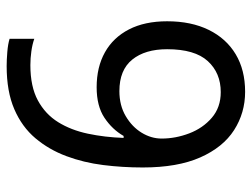

<svg xmlns="http://www.w3.org/2000/svg" viewBox="-112 -652 774 591"><g transform="rotate(-90 275.5 -357.0)"><path d="M288 10Q223 10 170 -24Q117 -58 86 -128Q55 -198 55 -305Q55 -367 62.5 -427Q70 -487 90 -540.5Q110 -594 145 -635.5Q180 -677 234.5 -700.5Q289 -724 367 -724Q386 -724 410.5 -722Q435 -720 451 -715V-639Q434 -645 412.5 -648Q391 -651 370 -651Q304 -651 261.5 -628Q219 -605 194.5 -565.5Q170 -526 159 -474Q148 -422 146 -364H152Q172 -399 208 -423Q244 -447 302 -447Q364 -447 409.5 -421.5Q455 -396 480 -347.5Q505 -299 505 -230Q505 -156 478.5 -102Q452 -48 403.5 -19Q355 10 288 10ZM287 -65Q346 -65 382.5 -105Q419 -145 419 -230Q419 -298 387 -337.5Q355 -377 290 -377Q246 -377 213 -357.5Q180 -338 162 -308.5Q144 -279 144 -247Q144 -204 160 -162Q176 -120 208 -92.5Q240 -65 287 -65Z"/></g></svg>

Font: korean15
Style: Book
Weight: 400
Designer: Jelle Bosma - Monotype Design Team
Foundry: Monotype Imaging Inc.
Version: Version 2.003